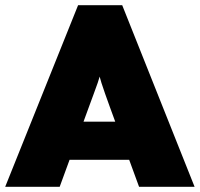

<svg xmlns="http://www.w3.org/2000/svg" viewBox="-40 -720 770 740"><path d="M-20 0 261 -700H431L710 0H496L384 -306Q373 -337 365 -359Q357 -381 351 -400.5Q345 -420 339 -442.5Q333 -465 327 -496H361Q355 -465 349 -442.5Q343 -420 336.5 -400.5Q330 -381 321.5 -359Q313 -337 302 -306L190 0ZM120 -104 183 -251H508L565 -104Z"/></svg>

Font: Lexend Deca Black
Style: Regular
Weight: 900
Designer: Bonnie Shaver-Troup, Thomas Jockin
Foundry: Lexend
Version: Version 1.007